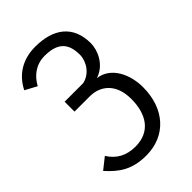

<svg xmlns="http://www.w3.org/2000/svg" viewBox="-215 -578 885 885"><g transform="rotate(-45 227.0 -135.5)"><path d="M197.8 223.1C324.2 223.1 409.7 131.3 409.7 -10.7C409.7 -92.8 370.6 -180.2 288.6 -190.4C358.4 -213.4 382.8 -283.7 382.8 -323.7C382.8 -441.4 304.7 -494.1 189.9 -494.1C106 -494.1 45.4 -454.1 12.2 -387.7L69.3 -356.9C93.3 -401.4 134.3 -433.6 189.9 -433.6C269 -433.6 309.6 -402.8 309.6 -322.3C309.6 -278.8 277.8 -229 227.1 -218.8H106.4V-154.3H205.6C273.4 -154.3 333 -110.8 333 -10.7C333 87.4 289.1 158.7 191.4 158.7C132.3 158.7 89.4 134.8 61 88.9L6.3 132.3C56.6 188.5 106 223.1 197.8 223.1Z"/></g></svg>

Font: HK Grotesk
Style: Regular
Weight: 400
Designer: Alfredo Marco Pradil and Stefan Peev
Foundry: Hanken Design Co.
Version: Version 1.045;PS 001.045;hotconv 1.0.88;makeotf.lib2.5.64775